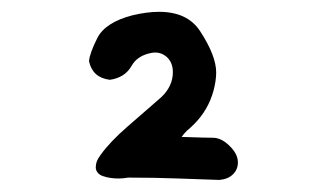

<svg xmlns="http://www.w3.org/2000/svg" viewBox="-20 -777 540 320"><path d="M193.8 -481Q184.6 -479.5 177.7 -479.5Q163.1 -479.5 151.9 -483.4Q147 -484.9 143.6 -488.3Q139.6 -492.7 139.6 -498Q139.6 -503.4 141.4 -508.1Q143.1 -512.7 147.5 -518.6Q163.1 -540.5 192.1 -565.7Q221.2 -590.8 233.4 -601.6Q247.1 -613.3 249.5 -615.7Q268.1 -633.8 268.1 -656.7Q268.1 -673.3 257.3 -682.6Q249 -689.5 238.8 -689.5Q233.4 -689.5 226.6 -687.5Q207.5 -682.1 199.2 -667Q188 -647.5 163.1 -644Q134.3 -647.5 128.4 -674.8V-675.3Q129.4 -688 142.1 -713.4Q155.3 -739.7 200.7 -751.5Q225.1 -757.3 245.1 -757.3Q292.5 -757.3 313.5 -725.1Q340.3 -684.1 340.3 -656.2Q340.3 -642.6 335.9 -626Q327.1 -593.8 303.7 -570.3Q301.3 -567.9 298.1 -564.9Q294.9 -562 291.5 -559.1Q286.1 -553.7 282.7 -548.8Q323.7 -547.4 335 -547.4Q350.1 -547.4 365.2 -531.2Q376.5 -519 376.5 -506.3Q376.5 -494.6 368.4 -486.6Q360.4 -478.5 345.7 -477.1Q315.4 -478 277.3 -479.5Q239.3 -481 193.8 -481Z"/></svg>

Font: Bakudai
Style: Medium
Weight: 500
Version: Version 1.48